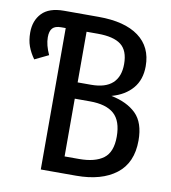

<svg xmlns="http://www.w3.org/2000/svg" viewBox="-79 -757 736 825"><g transform="rotate(10 289.5 -344.5)"><path d="M546 -195Q546 -98 482.5 -49Q419 0 308 0H154V-617H134Q108 -617 96.5 -604.5Q85 -592 85 -565Q85 -531 104 -490L44 -461Q26 -486 16.5 -512Q7 -538 7 -572Q7 -624 38 -656.5Q69 -689 134 -689H285Q399 -689 460 -644Q521 -599 521 -515Q521 -456 488.5 -418Q456 -380 398 -364Q468 -350 507 -311.5Q546 -273 546 -195ZM245 -617V-396H304Q366 -396 397 -424.5Q428 -453 428 -508Q428 -567 395.5 -592Q363 -617 294 -617ZM451 -195Q451 -264 416.5 -294.5Q382 -325 311 -325H245V-73H308Q378 -73 414.5 -100.5Q451 -128 451 -195Z"/></g></svg>

Font: Fira Sans Compressed
Style: Regular
Weight: 400
Width: 1
Designer: bBox Type GmbH & Carrois Corporate GbR & Edenspiekermann AG
Foundry: bBox Type GmbH & Carrois Corporate GbR & Edenspiekermann AG
Version: Version 4.301